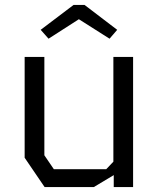

<svg xmlns="http://www.w3.org/2000/svg" viewBox="-20 -759 640 779"><path d="M440 -528V-103L411 -72.5H198.5L160 -129V-528H80V-119L161 0H360.5L441.5 -48.5V0H520V-528ZM323 -739 455.5 -638 424.5 -602 300 -681 177 -602 145 -638 278.5 -739Z"/></svg>

Font: Kode
Style: Regular
Weight: 400
Monospace: yes
Designer: Isa Ozler
Foundry: Kadena LLC
Version: Version 1.000;gftools[0.9.28]